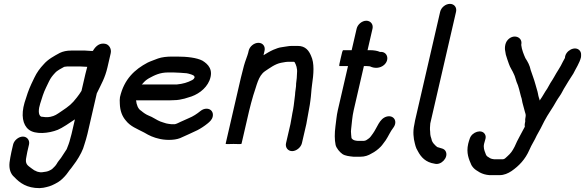

<svg xmlns="http://www.w3.org/2000/svg" viewBox="-20 -736 3019 991"><path d="M534.8 -389 551.4 -461C556.7 -483.9 542.9 -506.5 522.7 -510C497.2 -514.7 476 -502.3 459.2 -473H451.2C437.8 -473 420.9 -476 407.7 -475H346.7C324.7 -475 305.4 -470.9 288.9 -463C259.4 -446.9 227.8 -430.3 205.3 -404C186.8 -384.5 169.9 -361.8 157.3 -335L142 -303C128 -273.2 117.1 -240.8 106.6 -206C88 -141.9 97 -91.8 128.5 -67C162.2 -40.4 232.3 -47.5 278.2 -66C298.2 -73.7 344 -104.2 366.7 -120L349.4 -45C347.2 -35.7 345 -27.3 342.6 -20C338 0.2 330.9 16.9 324.2 34C320.9 39.2 298.3 74.1 294.8 79C287.7 88.7 278.7 98.5 272.6 110C267.1 119.7 256.1 129.5 248.4 137L238 143C223.9 150.7 213.9 150.4 197.7 153H186.7C180 152 170 150.1 166.1 147L157 143C153.4 141 149.1 138 144.1 134C123.4 117.7 107 112.7 116.4 72C117.4 64.7 118.9 56.7 120.9 48L129.7 10C134.7 -11.6 120.1 -31 98.2 -31C76.2 -31 52.7 -11.6 47.7 10L38.9 48C34.3 68 31.8 85.6 29.2 103C25.7 136.4 35 162.4 53.9 178C82.4 208.4 118.6 235 183.7 235L204.2 233C227.9 228 240.5 225.3 263.8 213C288 200.8 298.2 191.3 313.6 175C326.8 161.6 335.1 145.8 347.5 132L359.2 116C376.7 93.8 398.2 58.6 408.8 31L415.9 9C421.2 -7.9 427 -25.9 431.4 -45L479.6 -254C503.3 -303.2 522 -333.4 534.8 -389ZM327.7 -393H392.7C404.3 -393 418.4 -391 430.3 -391C427 -379.7 423.9 -367.7 421 -355L400.6 -267C392.2 -254.1 387 -245.5 376.8 -233C350.8 -199.2 336.2 -188 297.4 -162C271.9 -144.6 263.3 -138 239.7 -133C222.4 -129.3 205.9 -131.9 191.9 -134C175.9 -143 178.7 -173.9 187.4 -201C196.5 -230.5 204.9 -258.5 217.6 -284L233 -316C241.6 -333.9 250.8 -345.3 262.6 -358C276 -373.6 295.1 -381.6 311.3 -391C315.4 -391 321.5 -393 327.7 -393Z M711.3 -300 715 -303C727.7 -318.1 734.5 -323.3 748.6 -332C778.3 -348.2 805.6 -362 847.6 -362H875.6C887.6 -362 933.8 -359.1 942.7 -358C951 -357 985.4 -348.4 983.5 -340C983.9 -338.7 984.3 -337.7 984.8 -337C984.6 -336.3 984.2 -335.7 983.3 -335C982 -329.3 976.7 -325.4 972.6 -323C947.9 -310 924.2 -303.1 892.3 -300ZM1046.4 -175C1035.1 -175 1024.5 -171 1014.6 -163C996.4 -148.2 976.9 -135.2 954.1 -126L911.7 -107C901.6 -102.5 893.9 -97.6 882.9 -95H863.9C850.9 -96.2 848.1 -97.2 837.9 -99L822 -104C817.7 -105.3 812.7 -107 807.2 -109C791.5 -114.7 765.8 -133.1 748.1 -139C733 -145.2 720.3 -154.2 708.9 -164C692.1 -173.5 684.6 -196.1 682.3 -218H852.3C861 -218 869.7 -218.3 878.6 -219C897.2 -219 916.1 -222.8 932.4 -227L951.8 -233C996.8 -244.5 1041.9 -275 1060.9 -320C1083.6 -376.1 1054.3 -404.8 1024.7 -423C995.6 -438 946.1 -444 894.5 -444H866.5C841.7 -444 814.7 -441.1 795.2 -434C778.8 -427.3 757.9 -420.6 742.3 -413C675.7 -377.9 620.7 -327.8 599.3 -235C597.8 -225.7 597.5 -214.3 598.4 -201C599.6 -164.2 610.4 -135.8 629.3 -114C652.8 -83.5 686.8 -71.5 724 -52L743.5 -41C754.3 -34.9 768.8 -29.2 781.8 -25L796.8 -21C826.6 -12.3 877.3 -10.3 909.3 -23C939.1 -36.4 969.5 -49.8 998.8 -64C1016.3 -73 1035.8 -85.9 1050.6 -98C1062.5 -107.6 1074.2 -117.9 1077.9 -134C1083.1 -156.5 1068.9 -175 1046.4 -175Z M1263.4 -474 1260.9 -463C1259.7 -457.7 1258.3 -453.3 1256.9 -450C1248.3 -425.9 1241 -407.1 1233.8 -376C1229.9 -362 1226.3 -348 1223.1 -334L1144.6 6C1144.2 8 1157.7 8.3 1185.4 7C1212.4 8.3 1226.2 8 1226.6 6L1265.6 -163C1271.4 -188.1 1280.7 -221.4 1287.3 -244C1305.3 -294.5 1312 -343 1347 -368C1371.7 -384.3 1399.7 -406 1431.1 -412L1454 -416C1458.2 -416.7 1461.9 -417 1465.3 -417H1497.3C1497.9 -417 1498.5 -416.7 1499 -416H1500C1508.2 -402.4 1515.5 -382.5 1513.1 -360C1513 -341.4 1511 -324.5 1508.4 -305C1509.3 -288.3 1502.9 -263.2 1502.8 -246L1500.6 -228C1497.7 -203.5 1495.1 -178.1 1489.1 -152C1488.5 -146.7 1487.6 -141 1486.2 -135C1483.5 -123.4 1481.9 -107.7 1479.2 -96L1456.3 3C1451.3 24.6 1465.9 44 1487.8 44C1509.8 44 1533.3 24.6 1538.3 3L1561.2 -96C1563.9 -107.9 1565.5 -123.5 1568.2 -135C1569.9 -142.3 1571.1 -149.3 1572 -156C1573.6 -162.7 1574.7 -169 1575.4 -175C1576.8 -181 1578 -187.7 1579 -195L1582.1 -217C1586.2 -244.8 1586.4 -268.1 1590.3 -296C1599 -354.8 1603.7 -409.6 1585.4 -448C1574.8 -473.7 1557.1 -499 1517.2 -499H1485.2C1469.4 -499 1452.8 -494.6 1437.8 -493C1416.7 -490.3 1409.2 -486.1 1390.6 -479C1371.4 -470.4 1357.9 -461.7 1340.1 -451L1345.4 -474C1350.6 -496.5 1336.4 -515 1313.9 -515C1291.4 -515 1268.6 -496.5 1263.4 -474Z M1820.8 -588 1795.1 -477H1751.1C1748.5 -477 1744.3 -463.3 1738.7 -436C1731.7 -408.7 1729.5 -395 1732.2 -395H1776.2L1723.6 -167C1717 -138.5 1715.2 -110 1711.4 -84C1706.7 -48.3 1706.5 -14.9 1712.2 12C1716.2 28.9 1733.4 49.3 1747.4 59C1761.5 68.5 1782.8 70.7 1805.1 73H1839.1C1863.1 73 1881 66.6 1898.1 56C1914.8 47.9 1932.4 34.3 1945.2 21C1954.4 11.6 1962 -1.1 1970.8 -12C1984 -31.6 1994.8 -57.6 2009.5 -76C2035.7 -110.3 2011.1 -144.6 1974.9 -134C1938.1 -123.3 1927 -77.3 1904.9 -47C1896.9 -37.1 1892 -26.6 1881.6 -20C1875.8 -15.3 1866.7 -9 1858.1 -9H1825.1C1822.6 -9.7 1820 -10 1817.3 -10C1805.9 -12 1800.8 -14.6 1794.3 -23C1792.7 -32.5 1792.1 -48.3 1791.4 -58L1792.6 -72C1796.2 -101.7 1797.9 -133.8 1805.6 -167L1858.2 -395H1871.2C1874.5 -395 1879.8 -394.7 1887 -394C1888.3 -394 1889.5 -393.7 1890.7 -393C1912.7 -382.1 1942 -383.2 1962 -400.5C1992.8 -427.3 1979.4 -470.1 1944 -468H1941C1928.7 -473.9 1908.7 -477 1890.1 -477H1877.1L1902.7 -588C1907.9 -610.2 1892.8 -629 1870.7 -629C1848.6 -629 1825.9 -610.2 1820.8 -588Z M2251.8 -675 2122.3 -114C2120.6 -106.7 2119.3 -99.7 2118.5 -93C2110.2 -57.1 2114.1 -21.9 2121.1 4L2124.8 18C2127 26 2130.7 34.3 2136.1 43C2152.9 75.4 2177 102.1 2223.8 109C2257.3 117.9 2294.3 77.6 2281.5 47.5C2273.8 29.4 2256.6 30.2 2236.7 23C2226 14.6 2208.8 -1.7 2207.2 -18L2202.6 -33L2200.9 -43L2200.2 -57C2198.3 -69.7 2199.5 -83.8 2200.9 -99L2333.8 -675C2339 -697.5 2324.8 -716 2302.3 -716C2279.8 -716 2257 -697.5 2251.8 -675Z M2405.1 -22C2402.1 -13.6 2398.5 -2.2 2396.6 6C2385.5 54.3 2400.2 86.1 2413.2 116C2419.4 126.7 2427.4 135.3 2437.2 142L2456.4 154C2471.6 161.9 2486.2 166.3 2506.2 168H2558.2C2581.9 168 2602.3 158.8 2620.1 147C2658.8 120.3 2690.8 86.9 2712.2 38C2724.5 8.8 2738 -8.7 2750.5 -37C2765.1 -62.8 2776.6 -83.8 2789.6 -111C2808.7 -147.9 2832 -177.4 2851.2 -213C2861.7 -231.7 2873.7 -244.8 2883 -264C2891.3 -281.3 2905.6 -300.8 2914.2 -317C2922.2 -331.2 2931 -341.4 2939.2 -356C2951.5 -381.6 2971.9 -411.1 2978.8 -441C2979.8 -455.9 2980.6 -465.7 2971.8 -475.5C2948.4 -501.5 2897.1 -474.6 2895.9 -437C2892.5 -431 2889 -424.7 2885.5 -418C2872.2 -388.7 2853.9 -364.7 2840.3 -339C2835 -328.1 2828.8 -321 2821.1 -308L2809.3 -287C2807.8 -283.7 2806.1 -280.7 2804.2 -278C2791.8 -261 2781.2 -239.1 2768 -221C2767.7 -219.7 2767.1 -218.3 2766.1 -217C2762.8 -229.4 2758.9 -237.7 2757 -251C2754.5 -266.8 2747 -285.5 2743.5 -301C2736.2 -328.1 2727.6 -348.5 2719.3 -374C2714.2 -399 2704.1 -417.1 2691.7 -436C2683.9 -453.7 2672.9 -479.4 2670.4 -504L2671.4 -513C2673.2 -546.1 2630.1 -561.2 2601.6 -531C2583.6 -512 2584.3 -482.1 2589.1 -464L2590.8 -454C2592.7 -445 2603.7 -414.9 2606.7 -406C2612.6 -387.4 2625.5 -370.7 2632.5 -353C2638.2 -343.1 2642.1 -323.4 2646.3 -313C2657 -290.8 2662.1 -263.6 2669 -238C2674.3 -225.7 2674.5 -211.3 2678.2 -200L2689.5 -158C2691.7 -153 2694.8 -142 2692.9 -134C2690.8 -124.7 2690.1 -116 2690.9 -108L2689.3 -101C2687.8 -94.3 2687.7 -88 2688.9 -82C2670.5 -45.4 2652.2 -17.1 2636.2 21C2623.9 44.8 2616.4 55 2598.6 71C2591.7 77.3 2584 86 2576.2 86H2530.2L2518.6 84C2516.1 83.3 2513.3 82.3 2510.3 81L2494.6 71C2489.8 67.2 2486.1 58 2484.8 53C2479.9 40.7 2474.1 25.5 2478.6 6C2483.2 -14 2491.8 -27.1 2483.3 -42.5C2467.2 -71.9 2416.7 -55.4 2405.1 -22Z"/></svg>

Font: HoneyBee
Style: BdIt
Weight: 700
Foundry: Cannot Into Space Fonts
Version: Version 0.89